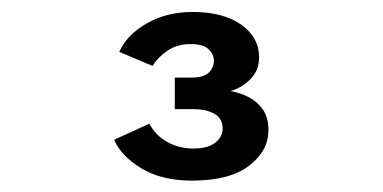

<svg xmlns="http://www.w3.org/2000/svg" viewBox="-20 -900 656 329"><path d="M309 -590.5Q257.5 -590.5 222.8 -611.2Q188 -632 175.5 -660.5L236 -688Q246.5 -668 266.5 -656.8Q286.5 -645.5 312 -645.5Q336 -645.5 348.8 -655.5Q361.5 -665.5 361.5 -680Q361.5 -696.5 347.8 -704.8Q334 -713 310 -713H279.5V-767H307.5Q329.5 -767 338 -775.8Q346.5 -784.5 346.5 -796Q346.5 -807 337.2 -815.8Q328 -824.5 306.5 -824.5Q283.5 -824.5 267 -813.2Q250.5 -802 241.5 -787L184.5 -811Q196.5 -839.5 230.8 -859.5Q265 -879.5 310 -879.5Q362.5 -879.5 393.2 -857.8Q424 -836 424 -802Q424 -779.5 409.2 -764.5Q394.5 -749.5 375 -744Q392 -741 406.8 -733.2Q421.5 -725.5 430.8 -711.8Q440 -698 440 -677Q440 -641.5 406.8 -616Q373.5 -590.5 309 -590.5Z"/></svg>

Font: Overpass Mono Medium
Style: Regular
Weight: 500
Monospace: yes
Designer: Delve Withrington, Dave Bailey
Foundry: Delve Fonts LLC
Version: Version 4.000